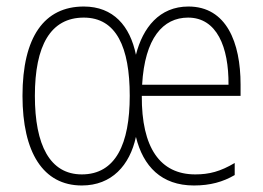

<svg xmlns="http://www.w3.org/2000/svg" viewBox="-20 -559 808 589"><path d="M558 -539C469 -539 418 -474 397 -391C379 -479 328 -539 237 -539C116 -539 49 -446 49 -265C49 -92 112 10 231 10C323 10 378 -52 397 -139C419 -49 475 10 575 10C625 10 664 -1 700 -22V-59C656 -33 622 -24 579 -24C471 -24 414 -106 415 -265H718V-300C718 -428 675 -539 558 -539ZM557 -505C645 -505 682 -415 681 -299H416C424 -442 480 -505 557 -505ZM237 -505C337 -505 378 -414 378 -265C378 -118 335 -24 231 -24C133 -24 87 -114 87 -265C87 -419 135 -505 237 -505Z"/></svg>

Font: Noto Sans Myanmar UI Condensed ExtraLight
Style: Regular
Weight: 200
Width: 3
Designer: Monotype Design Team
Foundry: Monotype Imaging Inc.
Version: Version 2.103